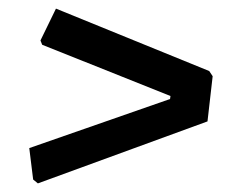

<svg xmlns="http://www.w3.org/2000/svg" viewBox="-20 -490 543 446"><path d="M110 -470 466 -325 474 -313 462 -208 68 -64 57 -73 48 -146 375 -260 376 -267 78 -386 74 -396Z"/></svg>

Font: Alegreya Sans SC
Style: Bold Italic
Weight: 700
Italic angle: -7°
Designer: Juan Pablo del Peral
Foundry: Huerta Tipografica
Version: Version 2.007